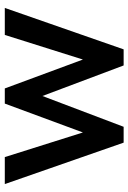

<svg xmlns="http://www.w3.org/2000/svg" viewBox="111 -641 530 792"><g transform="rotate(-90 376.0 -245.0)"><path d="M183.6 0 12.7 -490.2H124L225.6 -168L344.7 -490.2H407.2L526.4 -168L627.9 -490.2H739.3L568.4 0H502L376 -335L249 0Z"/></g></svg>

Font: Sen Medium
Style: Regular
Weight: 500
Designer: Kosal Sen, Philatype
Foundry: Philatype
Version: Version 2.000;gftools[0.9.31]